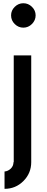

<svg xmlns="http://www.w3.org/2000/svg" viewBox="-20 -846 291 1199"><path d="M8.3 225Q30 223.3 47.1 207.1Q64.2 190.8 64.2 166.7H65.8V-500H175V166.7Q175 235.8 126.2 284.6Q77.5 333.3 8.3 333.3ZM49.2 -750Q49.2 -780.8 72.1 -803.3Q95 -825.8 125.8 -825.8Q156.7 -825.8 179.6 -803.3Q202.5 -780.8 202.5 -750Q202.5 -719.2 179.6 -696.2Q156.7 -673.3 125.8 -673.3Q95 -673.3 72.1 -695.8Q49.2 -718.3 49.2 -750Z"/></svg>

Font: 0xA000
Style: Bold
Weight: 700
Version: Version 0.1